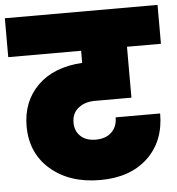

<svg xmlns="http://www.w3.org/2000/svg" viewBox="-63 -789 770 833"><g transform="rotate(-5 321.5 -372.5)"><path d="M-11.2 -570.8V-740.2H653.8V-570.8H505.9V-349.1H346.2Q303.2 -349.1 274.7 -326.4Q246.1 -303.7 246.1 -263.2Q246.1 -226.6 270 -203.9Q293.9 -181.2 335.9 -181.2Q379.9 -181.2 405 -205.3Q430.2 -229.5 430.2 -270H624Q624 -148.9 547.4 -76.9Q470.7 -4.9 340.8 -4.9Q207.5 -4.9 124.8 -76.2Q42 -147.5 42 -265.1Q42 -372.6 111.8 -441.7Q181.6 -510.7 306.2 -518.1V-570.8Z"/></g></svg>

Font: SVN-Poppins Black
Style: Regular
Weight: 900
Designer: Ninad Kale (Devanagari), Jonny Pinhorn (Latin)
Foundry: Indian Type Foundry
Version: Version 3.002 2017